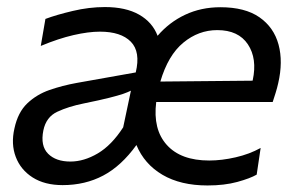

<svg xmlns="http://www.w3.org/2000/svg" viewBox="-20 -528 855 558"><path d="M162 10Q110 10 75 -12.2Q40 -34.5 25.8 -72Q11.5 -109.5 22 -155Q32 -201.5 59.2 -227.5Q86.5 -253.5 124 -266.5Q161.5 -279.5 203 -287L374.5 -317.5Q389 -377.5 360.2 -406.8Q331.5 -436 270.5 -436Q237 -436 193.5 -426Q150 -416 98.5 -394.5L112 -473Q144 -485 191.5 -496.2Q239 -507.5 285 -507.5Q345.5 -507.5 384.2 -485.5Q423 -463.5 438 -424Q472 -463.5 518.2 -485.2Q564.5 -507 620.5 -507Q692 -507 734 -477.8Q776 -448.5 789.5 -398.5Q803 -348.5 788.5 -286Q785.5 -272.5 781 -258Q776.5 -243.5 772.5 -231.5H434Q424 -152 464.8 -106.8Q505.5 -61.5 588 -61.5Q624.5 -61.5 664.8 -70.8Q705 -80 737.5 -98L726 -20.5Q707 -9.5 669.5 0.8Q632 11 583 11Q505 11 452.2 -20Q399.5 -51 376.5 -106.5Q332.5 -45.5 280 -17.8Q227.5 10 162 10ZM611.5 -440.5Q557 -440.5 512.8 -404Q468.5 -367.5 446 -291L714 -293.5L714.5 -295Q728 -357.5 700.5 -399Q673 -440.5 611.5 -440.5ZM184.5 -58.5Q224 -58.5 264.2 -82.2Q304.5 -106 338 -158L360.5 -264.5Q351.5 -260 337.8 -255.2Q324 -250.5 297.5 -243.8Q271 -237 224 -227.5Q179 -218.5 146.5 -203.2Q114 -188 106 -149Q97 -104 119.8 -81.2Q142.5 -58.5 184.5 -58.5Z"/></svg>

Font: Commissioner
Style: Italic
Weight: 400
Italic angle: -12°
Designer: Kostas Bartsokas
Foundry: Kostas Bartsokas
Version: Version 1.000; ttfautohint (v1.8.3)